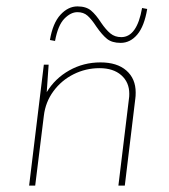

<svg xmlns="http://www.w3.org/2000/svg" viewBox="-20 -580 527 600"><path d="M294 -385Q346 -385 375 -359.5Q404 -334 404 -291Q404 -279 403 -273L370 0H350L383 -272Q384 -277 384 -287Q384 -323 359 -345Q334 -367 291 -367Q248 -367 210 -348Q172 -329 147 -295Q122 -261 117 -218L90 0H71L117 -378H132L126 -292Q152 -335 196.5 -360Q241 -385 294 -385ZM357 -446Q330 -446 314.5 -458.5Q299 -471 281 -497Q266 -520 253.5 -531Q241 -542 222 -542Q201 -542 181 -521.5Q161 -501 152 -452L136 -455Q145 -508 169 -534Q193 -560 222 -560Q249 -560 264.5 -547Q280 -534 296 -509Q311 -487 325 -475.5Q339 -464 359 -464Q408 -464 424 -555L440 -552Q431 -498 409 -472Q387 -446 357 -446Z"/></svg>

Font: Josefin Sans Thin
Style: Italic
Weight: 200
Italic angle: -7°
Designer: Santiago Orozco
Foundry: Typemade
Version: Version 2.000